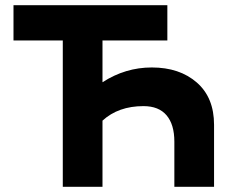

<svg xmlns="http://www.w3.org/2000/svg" viewBox="-20 -720 908 740"><path d="M375 -255V0H222V-564H32V-700H625V-564H375V-403Q463 -460 565 -460Q672 -460 738.5 -402Q805 -344 805 -239V0H652V-174Q652 -240 622 -275.5Q592 -311 533 -311Q436 -311 375 -255Z"/></svg>

Font: Quicksand
Style: Bold
Weight: 700
Version: Version 3.000